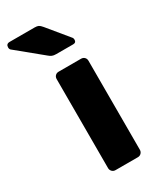

<svg xmlns="http://www.w3.org/2000/svg" viewBox="-253 -814 730 878"><g transform="rotate(-30 112.5 -375.0)"><path d="M84 0Q73 0 66 -7.5Q59 -15 59 -25V-495Q59 -506 66 -513Q73 -520 84 -520H202Q213 -520 220 -513Q227 -506 227 -495V-25Q227 -15 220 -7.5Q213 0 202 0ZM115 -595Q101 -595 93 -598.5Q85 -602 77 -609L-56 -718Q-61 -723 -61 -731Q-61 -750 -42 -750H90Q103 -750 110 -746.5Q117 -743 127 -731L215 -624Q220 -619 220 -611Q220 -595 204 -595Z"/></g></svg>

Font: Rubik
Style: Bold
Weight: 700
Designer: Hubert and Fischer
Foundry: Hubert and Fischer
Version: Version 2.300;gftools[0.9.30]